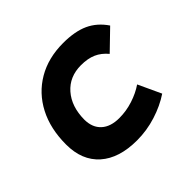

<svg xmlns="http://www.w3.org/2000/svg" viewBox="-132 -684 851 851"><g transform="rotate(-45 293.0 -258.5)"><path d="M297.4 -115.7Q341.3 -115.7 383.5 -129.4Q425.8 -143.1 458.5 -165.5L508.3 -58.1Q462.4 -27.3 403.6 -8.8Q344.7 9.8 283.2 9.8Q170.9 9.8 109.1 -45.2Q47.4 -100.1 47.4 -199.7Q47.4 -298.8 85.7 -372.3Q124 -445.8 193.6 -486.6Q263.2 -527.3 356.4 -527.3Q429.2 -527.3 477.3 -505.4Q525.4 -483.4 558.6 -434.6L468.3 -347.2Q444.3 -376 414.6 -388.9Q384.8 -401.9 342.8 -401.9Q270.5 -401.9 226.8 -352.1Q183.1 -302.2 182.6 -220.2Q183.1 -170.4 213.1 -143.1Q243.2 -115.7 297.4 -115.7Z"/></g></svg>

Font: Cascadia Code PL
Style: Bold Italic
Weight: 700
Italic angle: -10°
Monospace: yes
Designer: Aaron Bell
Foundry: Saja Typeworks
Version: Version 2404.023; ttfautohint (v1.8.4)